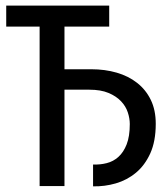

<svg xmlns="http://www.w3.org/2000/svg" viewBox="-20 -658 590 679"><path d="M208 -413.1V-564H366.2V-638.2H2V-564H120.1V0H208V-340.8H295.9C322.9 -340.8 345.5 -337 363.8 -329.3C382 -321.7 396.7 -311.9 408 -300C419.2 -288.2 427.2 -275.1 431.9 -260.7C436.6 -246.4 439 -232.6 439 -219.2C439 -190.3 435.3 -166.4 428 -147.7C420.7 -129 411 -114.2 398.9 -103.3C386.9 -92.4 373 -85 357.4 -81.1C341.8 -77.1 325.7 -75.5 309.1 -76.2V1C336.4 1.6 363.3 -1.9 389.6 -9.5C416 -17.2 439.7 -29.7 460.7 -47.1C481.7 -64.5 498.6 -87.4 511.5 -115.7C524.3 -144 530.8 -178.9 530.8 -220.2C530.8 -252.8 524.9 -281 513.2 -304.9C501.5 -328.9 485.4 -348.9 464.8 -365C444.3 -381.1 420.2 -393.1 392.6 -401.1C364.9 -409.1 335.1 -413.1 303.2 -413.1Z"/></svg>

Font: CodeNewRoman Nerd Font Mono
Style: Regular
Weight: 400
Monospace: yes
Designer: Sam Radian
Foundry: Code New Roman
Version: Version 2.00 November 29, 2014;Nerd Fonts 3.2.1